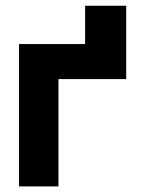

<svg xmlns="http://www.w3.org/2000/svg" viewBox="-20 -665 518 685"><path d="M47.9 0V-507.8H283.7V-644.5H430.2V-382.8H188.5V0Z"/></svg>

Font: Giphurs
Style: Bold
Weight: 700
Version: Version 0.920; ttfautohint (v1.8.4.7-5d5b)